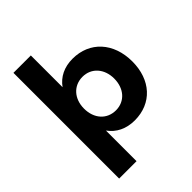

<svg xmlns="http://www.w3.org/2000/svg" viewBox="-259 -875 1202 1202"><g transform="rotate(-45 342.0 -274.0)"><path d="M233 -461V-742H79V194H233V-77C271 -24 330 6 406 6C557 6 656 -103 656 -266C656 -432 554 -543 403 -543C329 -543 271 -514 233 -461ZM367 -419C446 -419 500 -357 500 -271C500 -183 446 -122 367 -122C288 -122 233 -182 233 -271C233 -358 288 -419 367 -419Z"/></g></svg>

Font: Juman SemiBold
Style: Regular
Weight: 600
Designer: Bandar Raffah (Arabic) Julieta Ulanovsky (Latin)
Foundry: Caramella
Version: Version 5.022;PS 005.022;hotconv 1.0.88;makeotf.lib2.5.64775